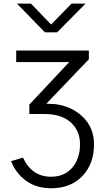

<svg xmlns="http://www.w3.org/2000/svg" viewBox="-20 -804 586 1058"><path d="M73.2 -784.2H150.4L261.7 -668.9L374 -784.2H451.2L294.9 -626H227.5ZM41 84 106.4 64.5Q156.2 169.9 260.7 169.9Q335 169.9 377.9 120.1Q420.9 70.3 420.9 -8.8Q420.9 -84 369.6 -129.9Q318.4 -175.8 224.6 -175.8H141.6V-227.5L361.3 -461.9H69.3V-525.4H469.7V-477.5L235.4 -232.4L282.2 -230.5Q376 -218.8 437 -159.2Q498 -99.6 498 -8.8Q498 99.6 433.6 166.5Q369.1 233.4 262.7 233.4Q180.7 233.4 124 192.4Q67.4 151.4 41 84Z"/></svg>

Font: Gothic A1
Style: Regular
Weight: 400
Designer: HanYang I&C Co.,Ltd.
Foundry: HanYang I&C Co.,Ltd.
Version: Version 2.50